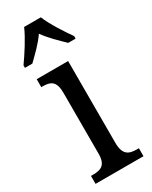

<svg xmlns="http://www.w3.org/2000/svg" viewBox="-200 -812 678 857"><g transform="rotate(-30 139.0 -383.0)"><path d="M5 -619V-606H43C74 -636 110 -670 135 -707C161 -670 197 -636 228 -606H266V-619C239 -657 197 -721 179 -766H93C74 -721 32 -657 5 -619ZM19 0H266V-41H256C215 -41 187 -52 187 -115V-536H25V-495H33C72 -495 98 -484 98 -425V-110C98 -51 70 -41 30 -41H19Z"/></g></svg>

Font: Noto Serif Lao Cond
Style: Regular
Weight: 400
Width: 3
Designer: Monotype Design Team
Foundry: Monotype Imaging Inc.
Version: Version 2.004